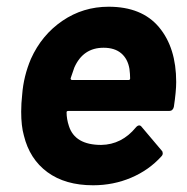

<svg xmlns="http://www.w3.org/2000/svg" viewBox="-20 -543 557 571"><path d="M497 -225Q494 -213 483 -213H183Q178 -213 178 -209Q178 -189 185 -168Q203 -112 281 -112Q342 -113 384 -164Q389 -170 394 -170Q398 -170 401 -166L461 -95Q464 -92 464 -87Q464 -82 460 -78Q423 -37 370 -14.5Q317 8 257 8Q174 8 121 -31Q68 -70 51 -140Q43 -168 43 -211Q43 -235 46 -262Q50 -316 72 -368Q104 -439 165.5 -481Q227 -523 303 -523Q402 -523 453 -462Q504 -401 504 -299Q504 -271 497 -225ZM201 -342Q199 -337 190 -310Q190 -305 195 -305H362Q367 -305 367 -310Q367 -322 365 -338Q360 -368 340.5 -384.5Q321 -401 288 -401Q227 -401 201 -342Z"/></svg>

Font: Barlow
Style: Bold Italic
Weight: 700
Italic angle: -7°
Designer: Jeremy Tribby
Foundry: Tribby Type
Version: Version 1.422